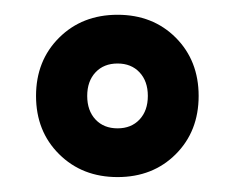

<svg xmlns="http://www.w3.org/2000/svg" viewBox="-20 -730 318 260"><path d="M60.1 -679Q91.3 -710 139.2 -710Q187 -710 218 -679Q249 -647.9 249 -600.1Q249 -552.2 218 -521.2Q187 -490.2 139.2 -490.2Q91.3 -490.2 60.1 -521.2Q28.8 -552.2 28.8 -600.1Q28.8 -647.9 60.1 -679ZM168.9 -632.1Q157.7 -644 139.2 -644Q120.6 -644 109.4 -632.1Q98.1 -620.1 98.1 -600.1Q98.1 -580.1 109.4 -568.1Q120.6 -556.2 139.2 -556.2Q157.7 -556.2 168.9 -568.1Q180.2 -580.1 180.2 -600.1Q180.2 -620.1 168.9 -632.1Z"/></svg>

Font: BaseOne
Style: Regular
Weight: 400
Designer: Domenico Catapano
Foundry: Design by Basse
Version: Version 1.000;PS 001.001;hotconv 1.0.56